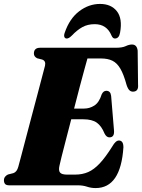

<svg xmlns="http://www.w3.org/2000/svg" viewBox="-30 -943 723 977"><path d="M365.5 0H17.5Q1.5 0 -4.2 -7Q-10 -14 -10 -25.5Q-10 -36.5 -3.8 -44Q2.5 -51.5 10.5 -55L38 -62Q56 -68 63 -94Q67.5 -110 78 -149.8Q88.5 -189.5 102.5 -243Q116.5 -296.5 131.8 -354Q147 -411.5 161 -464Q175 -516.5 185 -555.2Q195 -594 199 -608.5Q204.5 -633 184.5 -640L159 -646.5Q142.5 -655 142.5 -670.5Q142.5 -700 174.5 -700H560.5Q592 -700 609.5 -708.2Q627 -716.5 641.5 -716.5Q667 -716.5 670.5 -685L672.5 -512.5Q675.5 -480.5 652 -477Q639.5 -475 630.2 -482.2Q621 -489.5 614 -511Q599.5 -564.5 582.5 -593.5Q565.5 -622.5 542 -634Q518.5 -645.5 484 -645.5H415Q411.5 -633.5 401 -595.2Q390.5 -557 376.2 -503.2Q362 -449.5 347 -390.5H397.5Q426 -390.5 450.2 -406Q474.5 -421.5 487.5 -463Q496 -481 511 -481Q532.5 -481 535.5 -455L550 -280.5Q553.5 -244.5 527.5 -244Q512 -243.5 502 -263.5Q486.5 -302 462.2 -319Q438 -336 393.5 -336H332.5Q318 -280 305 -230Q292 -180 283.2 -145Q274.5 -110 272.5 -99.5Q267 -75.5 275.5 -65Q284 -54.5 311.5 -54.5H352Q389 -54.5 418.8 -67.5Q448.5 -80.5 477.8 -111.8Q507 -143 541.5 -198Q558.5 -228 575 -228Q598 -228 598 -193.5Q584.5 14 456.5 14Q433.5 14 412.8 7Q392 0 365.5 0ZM452 -820Q416 -820 389 -805Q362 -790 335.5 -762Q320.5 -747 310 -747Q300.5 -747 297.5 -755.2Q294.5 -763.5 299.5 -777Q324 -848.5 373 -885.8Q422 -923 479 -923Q535.5 -923 564.8 -885.8Q594 -848.5 581 -777Q576 -747 554.5 -747Q544 -747 537.5 -762Q513.5 -820 452 -820Z"/></svg>

Font: Fraunces 144pt Soft Black
Style: Italic
Weight: 900
Italic angle: -16°
Version: Version 1.000;[b76b70a41]